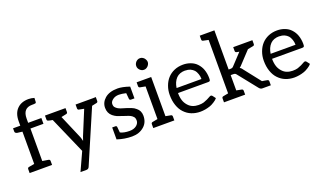

<svg xmlns="http://www.w3.org/2000/svg" viewBox="-85 -1281 3359 1995"><g transform="rotate(-20 1594.5 -283.0)"><path d="M298 -658Q196 -658 196 -543V-496H342V-432H198V-73Q246 -66 265 -62Q280 -59 280 -43V0H32V-43Q32 -59 47 -62L109 -73V-430L53 -437Q29 -443 29 -460V-496H109V-545Q109 -633 156 -680Q202 -727 283 -727Q313 -727 346 -717L344 -672Q344 -663 335 -660Q329 -658 312 -658Z M948 -507V-464Q948 -449 933 -446L881 -435L630 149Q621 171 598 171H532L624 -30L446 -436Q416 -441 401 -446Q386 -449 386 -464V-507H613V-464Q613 -449 598 -446Q588 -443 542 -434L655 -170Q659 -162 668 -124Q675 -148 684 -170L793 -434L738 -445Q724 -448 724 -464V-506H912Z M1189 -514Q1242 -514 1321 -487V-357H1282Q1268 -357 1265 -371L1259 -437Q1212 -448 1181 -448H1180Q1139 -448 1111 -426Q1084 -405 1084 -380Q1084 -354 1096 -342Q1116 -319 1154 -307L1216 -288L1264 -270Q1284 -263 1306 -244Q1347 -212 1347 -156Q1347 -83 1298 -40Q1245 7 1164 7Q1081 7 1000 -20V-152H1036Q1048 -152 1051 -140L1057 -76Q1097 -56 1160 -56Q1208 -56 1238 -81Q1264 -104 1264 -132Q1264 -161 1252 -174Q1238 -190 1222 -198Q1200 -209 1180 -214Q1106 -238 1087 -246Q1063 -257 1042 -274Q1000 -309 1000 -368Q1000 -428 1048 -470Q1098 -514 1190 -514Z M1458 -641Q1453 -651 1453 -665Q1453 -680 1458 -690Q1465 -704 1472 -711Q1480 -719 1492 -725Q1502 -730 1516 -730Q1530 -730 1540 -725Q1552 -719 1560 -711Q1567 -704 1574 -690Q1580 -678 1580 -665Q1580 -653 1574 -641Q1568 -629 1560 -621Q1552 -613 1540 -607Q1530 -602 1516 -602Q1502 -602 1492 -607Q1480 -613 1472 -621Q1464 -629 1458 -641ZM1617 -62Q1632 -59 1632 -43V0H1399V-43Q1399 -59 1414 -62L1472 -73V-434L1414 -445Q1399 -448 1399 -464V-506H1560V-73Z M1913 -514Q1958 -514 1997 -499Q2037 -484 2063 -456Q2093 -424 2107 -385Q2123 -340 2123 -289Q2123 -266 2119 -261Q2114 -254 2101 -254H1765Q1765 -206 1777 -170Q1787 -139 1811 -112Q1833 -87 1861 -76Q1891 -64 1925 -64Q1961 -64 1983 -71Q2004 -78 2025 -88Q2047 -99 2055 -104Q2068 -112 2075 -112Q2086 -112 2092 -103L2117 -70Q2103 -52 2077 -36Q2047 -17 2028 -11Q1998 -1 1974 3Q1944 8 1919 8Q1867 8 1822 -10Q1779 -27 1745 -63Q1713 -96 1695 -148Q1677 -199 1677 -264Q1677 -316 1694 -362Q1711 -409 1741 -442Q1772 -476 1816 -495Q1860 -514 1915 -514ZM1916 -449Q1851 -449 1815 -412Q1778 -373 1769 -308H2044Q2044 -339 2035 -364Q2024 -395 2011 -409Q1994 -427 1970 -438Q1947 -448 1915 -448Z M2684 -62Q2699 -59 2699 -44V0H2605Q2586 0 2571 -18L2405 -226Q2398 -236 2390 -239Q2383 -242 2367 -242H2343V-73Q2346 -73 2399 -62Q2415 -59 2415 -43V0H2181V-43Q2181 -59 2196 -62L2253 -73V-664Q2205 -673 2196 -676Q2181 -679 2181 -694V-737H2343V-304H2365Q2386 -304 2397 -318L2511 -440L2483 -445Q2467 -448 2467 -464V-506H2679V-464Q2679 -449 2666 -446Q2655 -443 2604 -434L2486 -308Q2470 -289 2457 -281Q2477 -268 2487 -250L2627 -72L2653 -68Q2679 -62 2685 -62Z M2953 -514Q2998 -514 3037 -499Q3077 -484 3103 -456Q3133 -424 3147 -385Q3163 -340 3163 -289Q3163 -266 3159 -261Q3154 -254 3141 -254H2805Q2805 -206 2817 -170Q2827 -139 2851 -112Q2873 -87 2901 -76Q2931 -64 2965 -64Q3001 -64 3023 -71Q3044 -78 3065 -88Q3087 -99 3095 -104Q3108 -112 3115 -112Q3126 -112 3132 -103L3157 -70Q3143 -52 3117 -36Q3087 -17 3068 -11Q3038 -1 3014 3Q2984 8 2959 8Q2907 8 2862 -10Q2819 -27 2785 -63Q2753 -96 2735 -148Q2717 -199 2717 -264Q2717 -316 2734 -362Q2751 -409 2781 -442Q2812 -476 2856 -495Q2900 -514 2955 -514ZM2956 -449Q2891 -449 2855 -412Q2818 -373 2809 -308H3084Q3084 -339 3075 -364Q3064 -395 3051 -409Q3034 -427 3010 -438Q2987 -448 2955 -448Z"/></g></svg>

Font: Aleo
Style: Regular
Weight: 400
Designer: Alessio Laiso
Version: Version 1.1